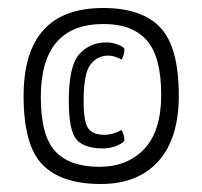

<svg xmlns="http://www.w3.org/2000/svg" viewBox="-20 -780 504 480"><path d="M39 -540Q39 -760 238 -760Q335 -760 381 -711Q427 -662 427 -541Q427 -434 376 -377Q325 -320 232 -320Q134 -320 86.5 -368Q39 -416 39 -540ZM82 -537Q82 -441 118 -402Q154 -363 228 -363Q299 -363 341 -408Q383 -453 383 -543Q383 -638 347 -679Q311 -720 239 -720Q82 -720 82 -537ZM291 -657Q291 -643 284 -631Q266 -641 251 -641Q223 -641 206 -618.5Q189 -596 189 -527Q189 -474 201 -458.5Q213 -443 241 -443Q262 -443 284 -455Q291 -441 291 -431Q291 -424 274 -416.5Q257 -409 237 -409Q191 -409 171.5 -431Q152 -453 152 -528Q152 -616 178.5 -645Q205 -674 246 -674Q261 -674 276 -668Q291 -662 291 -657Z"/></svg>

Font: Yanone Kaffeesatz Light
Style: Regular
Weight: 300
Designer: Yanone (Cyrillic: Daniel Pouzeot)
Foundry: Yanone
Version: Version 1.003;PS 001.003;hotconv 1.0.88;makeotf.lib2.5.64775